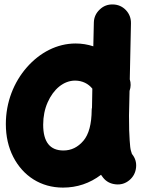

<svg xmlns="http://www.w3.org/2000/svg" viewBox="-20 -768 644 864"><path d="M320.3 -572.3C236.8 -572.3 159.2 -531.7 100.6 -464.8C42 -397.9 6.3 -308.1 6.3 -210C6.3 -154.3 17.6 -105 39.6 -62C84 24.4 164.1 76.2 263.2 76.2C326.7 76.2 383.8 57.1 434.6 18.6C437.5 22.9 440.4 26.9 443.8 31.2C458 49.3 477.1 59.1 500.5 61.5C523.9 64 544.4 57.6 562 43C579.6 28.3 589.8 9.3 592.3 -14.2C594.7 -37.1 588.4 -57.6 573.7 -75.2C572.8 -76.7 571.3 -81.5 569.3 -89.4C566.9 -96.7 564.9 -112.8 563.5 -136.7C561.5 -160.6 560.5 -198.2 560.5 -248.5L563 -358.9C569.3 -377 569.3 -394 564 -411.1L569.3 -662.6C569.8 -685.5 562.5 -705.6 546.4 -722.7C530.3 -739.3 510.7 -747.6 487.8 -748C464.8 -748.5 445.3 -741.2 428.7 -725.1C411.6 -709 402.8 -689.5 402.3 -666.5L399.9 -559.6C374.5 -567.9 348.1 -572.3 320.3 -572.3ZM174.3 -207C174.3 -243.7 181.2 -277.3 194.3 -307.1C220.7 -367.2 266.6 -405.3 317.9 -405.3C350.6 -405.3 377.9 -391.1 395.5 -369.1L394 -283.7C393.1 -280.3 392.6 -276.4 392.6 -272.9C392.1 -210 379.9 -163.6 355.5 -134.8C330.6 -105.5 300.8 -90.8 265.6 -90.8C204.6 -90.8 174.3 -129.4 174.3 -207Z"/></svg>

Font: Mikhak Black
Style: Regular
Weight: 900
Designer: Amin Abedi
Version: Version 3.2